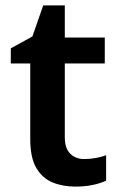

<svg xmlns="http://www.w3.org/2000/svg" viewBox="-20 -681 439 711"><path d="M292 -92Q314 -92 335 -96Q356 -100 373 -106V-12Q352 -2 323 4Q294 10 259 10Q212 10 174.5 -5.5Q137 -21 114.5 -59Q92 -97 92 -166V-446H20V-502L100 -546L140 -661H220V-542H368V-446H220V-172Q220 -132 240 -112Q260 -92 292 -92Z"/></svg>

Font: Noto Sans Canadian Aboriginal SemiBold
Style: Regular
Weight: 600
Designer: Monotype Design Team, Typotheque's Kevin King
Foundry: Monotype Imaging Inc.
Version: Version 2.004; ttfautohint (v1.8.4.7-5d5b)